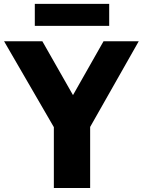

<svg xmlns="http://www.w3.org/2000/svg" viewBox="-52 -948 719 968"><path d="M647.5 -740 402.5 -308V0H219.5V-307L-31.5 -740H161.5L316 -468.5L470 -740ZM123.5 -817.5V-928.5H498.5V-817.5Z"/></svg>

Font: Encode Sans Semi Condensed ExBd
Style: Regular
Weight: 800
Width: 4
Designer: Multiple Designers
Foundry: Impallari Type
Version: Version 2.000